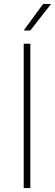

<svg xmlns="http://www.w3.org/2000/svg" viewBox="-20 -964 282 984"><path d="M101.5 0V-740H135.5V0ZM101.5 -808 201 -944H242L135.5 -808Z"/></svg>

Font: Encode Sans Semi Expanded Thin
Style: Regular
Weight: 100
Width: 6
Designer: Multiple Designers
Foundry: Impallari Type
Version: Version 3.000; ttfautohint (v1.8.3) -l 8 -r 50 -G 200 -x 14 